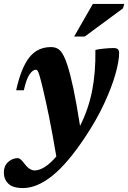

<svg xmlns="http://www.w3.org/2000/svg" viewBox="-72 -690 652 975"><path d="M49 -231.5H10Q35 -345 76.5 -398Q118 -451 187.5 -451Q217.5 -451 235 -431.5Q252.5 -412 269 -363Q284.5 -316.5 300.8 -239.8Q317 -163 334.5 -50.5Q377 -135 395.5 -227.5Q414 -320 412.5 -436.5Q428.5 -440.5 455.8 -443.2Q483 -446 506 -446Q533 -446 533 -422Q533 -380 514 -313Q495 -246 456.8 -163.5Q418.5 -81 359.5 7.5Q271.5 140 193.8 202.5Q116 265 44.5 265Q-7 265 -29.8 242.5Q-52.5 220 -52.5 185.5Q-52.5 153 -31 133Q-9.5 113 18.5 113Q25 113 33.2 119.8Q41.5 126.5 54 143.5Q67 160.5 79.8 168Q92.5 175.5 104 175.5Q127 175.5 155.5 157.8Q184 140 214 104.5Q193 -19.5 176.5 -100Q160 -180.5 145.5 -241Q135 -285 129 -305Q123 -325 119 -330.5Q115 -336 110 -336Q95 -336 78.5 -313Q62 -290 49 -231.5ZM304.5 -504.5 399.5 -670H559L552.5 -647.5L358.5 -504.5Z"/></svg>

Font: Newsreader Text ExtraBold
Style: Italic
Weight: 800
Italic angle: -17°
Designer: Hugues Gentile
Foundry: Production Type
Version: Version 1.001